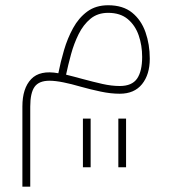

<svg xmlns="http://www.w3.org/2000/svg" viewBox="-20 -350 652 728"><path d="M294.4 99.6H323.7V284.2H294.4ZM428.7 99.6H458V284.2H428.7ZM390.1 -330.1Q446.3 -330.1 481 -302Q515.6 -273.9 531.7 -227.8Q547.9 -181.6 547.9 -127.4Q547.9 -67.4 518.6 -31Q489.3 5.4 434.1 5.4Q399.9 5.4 361.8 -2.7Q323.7 -10.7 285.2 -21.5Q250.5 -31.7 220 -37.8Q189.5 -43.9 167.5 -43.9Q127.9 -43.9 111.3 -21Q94.7 2 94.7 54.2V357.9H64.9V53.7Q64.9 -15.1 98.1 -50Q131.3 -85 201.2 -72.3Q209.5 -114.7 222.7 -159.7Q235.8 -204.6 257.1 -243.4Q278.3 -282.2 310.8 -306.2Q343.3 -330.1 390.1 -330.1ZM390.1 -301.3Q350.1 -301.3 323 -278.8Q295.9 -256.3 278.1 -220.5Q260.3 -184.6 249.3 -144Q238.3 -103.5 230.5 -66.9Q244.6 -63.5 261.2 -59.1Q277.8 -54.7 292 -50.8Q333.5 -39.6 368.4 -31.7Q403.3 -23.9 434.1 -23.9Q480.5 -23.9 499.8 -52Q519 -80.1 519 -134.3Q519 -177.7 505.9 -215.8Q492.7 -253.9 464.4 -277.6Q436 -301.3 390.1 -301.3Z"/></svg>

Font: Estedad-FD Thin
Style: Regular
Weight: 100
Designer: Amin Abedi
Version: Version 7.3